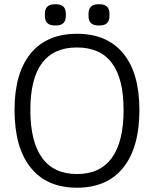

<svg xmlns="http://www.w3.org/2000/svg" viewBox="-20 -868 720 898"><path d="M48 -354Q48 -526 123.5 -618Q199 -710 340 -710Q481 -710 556.5 -618Q632 -526 632 -354Q632 -178 556.5 -84Q481 10 340 10Q199 10 123.5 -84Q48 -178 48 -354ZM558 -354Q558 -646 340 -646Q122 -646 122 -354Q122 -205 177 -129.5Q232 -54 340 -54Q448 -54 503 -129.5Q558 -205 558 -354ZM190 -794V-803Q190 -848 235 -848H243Q288 -848 288 -803V-794Q288 -749 243 -749H235Q190 -749 190 -794ZM394 -794V-803Q394 -848 439 -848H447Q492 -848 492 -803V-794Q492 -749 447 -749H439Q394 -749 394 -794Z"/></svg>

Font: Krub
Style: Regular
Weight: 400
Designer: Ekaluck Peanpanawate
Foundry: Cadson Demak Co.,Ltd.
Version: Version 1.000; ttfautohint (v1.6)